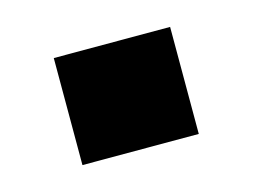

<svg xmlns="http://www.w3.org/2000/svg" viewBox="-40 -454 368 279"><g transform="rotate(-15 143.5 -314.5)"><path d="M56 -234V-395H231V-234Z"/></g></svg>

Font: Oxanium ExtraBold
Style: Regular
Weight: 800
Designer: Severin Meyer
Version: Version 2.000